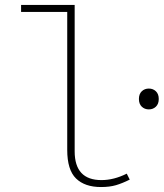

<svg xmlns="http://www.w3.org/2000/svg" viewBox="-20 -742 660 774"><path d="M387 12Q322 12 286.5 -22.5Q251 -57 251 -138V-694H65V-722H281V-132Q281 -16 389 -16Q439 -16 491 -42L503 -18Q473 -3 447.5 4.5Q422 12 387 12ZM580 -301Q563 -301 551.5 -312Q540 -323 540 -343Q540 -363 551.5 -374Q563 -385 580 -385Q597 -385 608.5 -374Q620 -363 620 -343Q620 -323 608.5 -312Q597 -301 580 -301Z"/></svg>

Font: Source Code Pro ExtraLight
Style: Regular
Weight: 200
Monospace: yes
Designer: Paul D. Hunt, Teo Tuominen
Foundry: Adobe Systems Incorporated
Version: Version 2.030;PS 1.000;hotconv 16.6.51;makeotf.lib2.5.65220